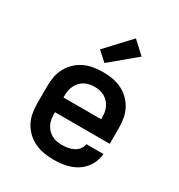

<svg xmlns="http://www.w3.org/2000/svg" viewBox="-185 -909 971 1041"><g transform="rotate(30 300.0 -388.5)"><path d="M302 8Q273 8 243 3Q213 -2 186 -14.5Q159 -27 137 -47.5Q115 -68 100.5 -94.5Q86 -121 80.5 -150.5Q75 -180 75 -210V-320Q75 -350 80.5 -379.5Q86 -409 100 -435Q114 -461 136 -482Q158 -503 184.5 -515.5Q211 -528 240.5 -533Q270 -538 300 -538Q330 -538 359.5 -533Q389 -528 415.5 -515.5Q442 -503 464 -482Q486 -461 500 -435Q514 -409 519.5 -379.5Q525 -350 525 -320V-219H182V-210Q182 -193 184.5 -177Q187 -161 194 -146Q201 -131 212.5 -118.5Q224 -106 238.5 -98Q253 -90 269.5 -87Q286 -84 302 -84Q321 -84 339 -87Q357 -90 373.5 -98Q390 -106 402 -121Q414 -136 416 -154H523Q521 -129 511.5 -105Q502 -81 486 -61.5Q470 -42 448.5 -28Q427 -14 402.5 -6Q378 2 353 5Q328 8 302 8ZM418 -311V-320Q418 -336 415.5 -352.5Q413 -369 406 -384Q399 -399 388 -411Q377 -423 363 -431Q349 -439 332.5 -442.5Q316 -446 300 -446Q284 -446 267.5 -442.5Q251 -439 237 -431Q223 -423 212 -411Q201 -399 194 -384Q187 -369 184.5 -352.5Q182 -336 182 -320V-311ZM281 -584 223 -636 362 -785 438 -715Z"/></g></svg>

Font: Iosevka Curly SmBdEx
Style: Regular
Weight: 600
Width: 7
Monospace: yes
Designer: Belleve Invis
Foundry: Belleve Invis
Version: Version 11.1.0; ttfautohint (v1.8.3)